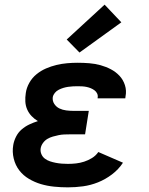

<svg xmlns="http://www.w3.org/2000/svg" viewBox="-20 -798 640 826"><path d="M272 8Q242 8 212.5 5Q183 2 156 -6Q129 -14 104.5 -28.5Q80 -43 63 -65Q46 -87 39 -116Q32 -145 37 -174Q40 -192 49 -210Q58 -228 73 -241Q88 -254 106 -262.5Q124 -271 143 -277Q128 -286 116 -298.5Q104 -311 97 -327Q90 -343 89 -361Q88 -379 91 -398Q94 -420 106 -441.5Q118 -463 137 -478.5Q156 -494 178 -503.5Q200 -513 223 -518.5Q246 -524 269 -526Q292 -528 314 -528Q339 -528 364 -526Q389 -524 412.5 -517.5Q436 -511 457 -500Q478 -489 494 -472Q510 -455 517.5 -431.5Q525 -408 520 -383Q520 -381 519.5 -379Q519 -377 519 -375H400Q400 -375 400 -376Q400 -377 400 -377Q402 -387 398 -395.5Q394 -404 386.5 -409.5Q379 -415 370.5 -418.5Q362 -422 352.5 -424Q343 -426 333.5 -426.5Q324 -427 314 -427Q304 -427 294 -426.5Q284 -426 273.5 -424.5Q263 -423 253 -420Q243 -417 233 -412Q223 -407 216 -398.5Q209 -390 207 -380Q205 -364 213.5 -351Q222 -338 235.5 -331.5Q249 -325 265 -323Q281 -321 297 -321H362L346 -220H280Q268 -220 256 -219.5Q244 -219 232 -216.5Q220 -214 207.5 -210.5Q195 -207 184 -200.5Q173 -194 165 -183Q157 -172 155 -160Q153 -147 158 -135Q163 -123 173 -115.5Q183 -108 195 -104Q207 -100 220 -97.5Q233 -95 246 -94Q259 -93 272 -93Q290 -93 307.5 -95Q325 -97 342 -102.5Q359 -108 375.5 -118Q392 -128 403 -144L509 -98Q490 -69 461.5 -47.5Q433 -26 401.5 -13.5Q370 -1 337.5 3.5Q305 8 272 8ZM322 -572 267 -628 430 -778 502 -702Z"/></svg>

Font: Zed Sans Extended
Style: Bold Italic
Weight: 700
Width: 7
Italic angle: -9°
Designer: Belleve Invis
Foundry: Belleve Invis
Version: Version 1.0.0; ttfautohint (v1.8.4)